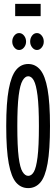

<svg xmlns="http://www.w3.org/2000/svg" viewBox="-20 -956 290 987"><path d="M125 11Q88 11 63 -17.5Q38 -46 25 -115.5Q12 -185 12 -308Q12 -428 25 -497.5Q38 -567 63 -597Q88 -627 125 -627Q162 -627 187 -597Q212 -567 224.5 -497.5Q237 -428 237 -308Q237 -185 224.5 -115.5Q212 -46 187 -17.5Q162 11 125 11ZM125 -52Q142 -52 154 -72.5Q166 -93 173 -148Q180 -203 180 -308Q180 -409 173 -464.5Q166 -520 154 -542Q142 -564 125 -564Q109 -564 96 -542Q83 -520 76 -464.5Q69 -409 69 -308Q69 -203 76 -148Q83 -93 96 -72.5Q109 -52 125 -52ZM78 -699Q64 -699 53.5 -712Q43 -725 43 -742Q43 -760 53.5 -773Q64 -786 78 -786Q93 -786 103.5 -773Q114 -760 114 -742Q114 -725 103.5 -712Q93 -699 78 -699ZM170 -699Q156 -699 145.5 -712Q135 -725 135 -742Q135 -760 145 -773Q155 -786 170 -786Q184 -786 194.5 -773Q205 -760 205 -742Q205 -725 194.5 -712Q184 -699 170 -699ZM58 -873V-936H189V-873Z"/></svg>

Font: Inconsolata UltraCondensed Medium
Style: Regular
Weight: 500
Width: 1
Monospace: yes
Designer: Raph Levien, Cyreal, Brenton Simpson
Foundry: Raph Levien, Cyreal, Google
Version: Version 3.001; ttfautohint (v1.8.2.53-6de2)